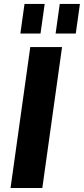

<svg xmlns="http://www.w3.org/2000/svg" viewBox="-20 -934 417 954"><path d="M288.3 -700 190.3 0H32.4L130.4 -700ZM202 -914.4 181.3 -767.4H81.2L101.8 -914.4ZM377.1 -914.4 356.5 -767.4H256.3L276.9 -914.4Z"/></svg>

Font: Pathway Extreme 8pt Thin
Style: Italic
Weight: 100
Italic angle: -8°
Designer: Eduardo Rodriguez Tunni
Foundry: Eduardo Rodriguez Tunni
Version: Version 1.000